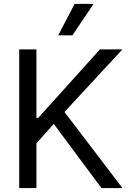

<svg xmlns="http://www.w3.org/2000/svg" viewBox="-20 -959 662 979"><path d="M78 -707.2H165.7V-357.7H174.7L489.6 -707.2H604.3L308.7 -388.1L604.3 0H497.2L254.1 -327.3L165.7 -227.9V0H78ZM360.5 -939.2H457.2L349.4 -779H276.9Z"/></svg>

Font: Pretendard Variable
Style: Regular
Weight: 400
Designer: Base glyphs from Inter by Rasmus Andersson; Hangul glyphs from Noto Sans CJK(Source Han Sans) by Jang Soo-young and Kang
Foundry: Kil Hyung-jin
Version: Version 1.100;FEAKit 1.0